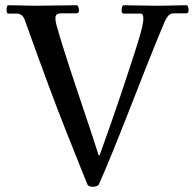

<svg xmlns="http://www.w3.org/2000/svg" viewBox="-20 -693 741 734"><path d="M358 12Q356 16 349.5 18.5Q343 21 335 21Q319 21 314 12Q295 -34 233 -190.5Q171 -347 76 -613Q71 -629 62.5 -635Q54 -641 47 -641H11Q5 -641 5 -655Q5 -661 6.5 -667Q8 -673 11 -673Q25 -673 46.5 -672.5Q68 -672 89 -671.5Q110 -671 121 -671Q130 -671 150 -671.5Q170 -672 193.5 -672Q217 -672 238.5 -672.5Q260 -673 272 -673Q277 -673 279.5 -666.5Q282 -660 282 -654Q282 -642 272 -642H214Q196 -642 193 -631.5Q190 -621 195 -601Q203 -571 217.5 -524Q232 -477 250.5 -421Q269 -365 288.5 -307Q308 -249 326 -195Q344 -141 357 -100H361Q408 -230 442.5 -333Q477 -436 498 -502Q519 -568 523 -587Q525 -598 526.5 -606Q528 -614 528 -620Q528 -641 519 -641H453Q445 -641 445 -654Q445 -660 447 -666.5Q449 -673 453 -673Q479 -673 516 -672Q553 -671 581 -671Q594 -671 616.5 -671.5Q639 -672 661 -672.5Q683 -673 693 -673Q697 -673 699 -667Q701 -661 701 -655Q701 -642 693 -642H645Q631 -642 623 -632.5Q615 -623 609 -609Q577 -533 542 -444.5Q507 -356 473 -269Q439 -182 409 -108.5Q379 -35 358 12Z"/></svg>

Font: Sedan SC
Style: Regular
Weight: 400
Designer: Sebastian Salazar
Foundry: Sebastian Salazar
Version: Version 1.100; ttfautohint (v1.8.4.7-5d5b)